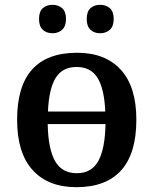

<svg xmlns="http://www.w3.org/2000/svg" viewBox="-20 -767 636 797"><path d="M51 -270Q51 -548 300 -548Q417 -548 481.5 -477.5Q546 -407 546 -270Q546 -130 483 -60Q420 10 297 10Q180 10 115.5 -61Q51 -132 51 -270ZM417 -304Q413 -398 385 -443.5Q357 -489 298 -489Q239 -489 211 -443.5Q183 -398 179 -304ZM418 -252H178Q180 -149 208.5 -98.5Q237 -48 299 -48Q360 -48 388 -98.5Q416 -149 418 -252ZM142 -688Q142 -719 157.5 -733Q173 -747 198 -747Q222 -747 238 -733Q254 -719 254 -688Q254 -658 238 -643.5Q222 -629 198 -629Q173 -629 157.5 -643.5Q142 -658 142 -688ZM340 -688Q340 -719 355.5 -733Q371 -747 396 -747Q420 -747 436 -733Q452 -719 452 -688Q452 -658 436 -643.5Q420 -629 396 -629Q371 -629 355.5 -643.5Q340 -658 340 -688Z"/></svg>

Font: Noto Serif SemiBold
Style: Regular
Weight: 600
Designer: Monotype Design Team
Foundry: Monotype Imaging Inc.
Version: Version 1.001